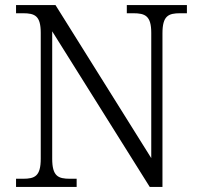

<svg xmlns="http://www.w3.org/2000/svg" viewBox="-20 -734 788 754"><path d="M43 0H281V-32H255C208 -32 185 -42 185 -111V-611L568 0H618V-603C618 -672 641 -682 688 -682H714V-714H478V-682H503C550 -682 574 -672 574 -605V-113L198 -714H43V-682H70C117 -682 140 -672 140 -605V-111C140 -42 117 -32 70 -32H43Z"/></svg>

Font: Noto Serif Light
Style: Regular
Weight: 300
Designer: Monotype Design Team
Foundry: Monotype Imaging Inc.
Version: Version 2.013